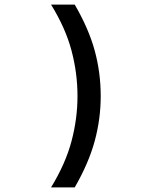

<svg xmlns="http://www.w3.org/2000/svg" viewBox="-20 -718 690 835"><path d="M305 97H202Q265 -6 291 -104Q317 -202 317 -300Q317 -400 291 -498Q265 -596 202 -698H305Q366 -593 392 -497.5Q418 -402 418 -300Q418 -201 392 -105Q366 -9 305 97Z"/></svg>

Font: Azeret Mono Thin
Style: Regular
Weight: 400
Version: Version 1.002